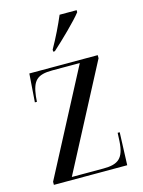

<svg xmlns="http://www.w3.org/2000/svg" viewBox="-116 -834 671 903"><g transform="rotate(-15 219.5 -383.0)"><path d="M191 -616V-606H199C246 -648 321 -721 348 -756V-766H265C246 -721 219 -665 191 -616ZM32 0H389L395 -159H385L383 -118C378 -37 350 -14 277 -14H123L389 -521V-536H56L46 -398H56L58 -424C67 -498 89 -522 164 -522H298L32 -15Z"/></g></svg>

Font: Noto Serif Display Condensed
Style: Regular
Weight: 400
Width: 3
Designer: Monotype Design Team
Foundry: Monotype Imaging Inc.
Version: Version 2.009